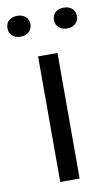

<svg xmlns="http://www.w3.org/2000/svg" viewBox="-110 -747 454 790"><g transform="rotate(-10 117.0 -352.0)"><path d="M76.1 0V-524.7H157.1V0ZM214.4 -617Q193.4 -617 179.9 -629Q166.3 -641 166.3 -660.6Q166.3 -680.9 179.8 -692.5Q193.3 -704.1 214.4 -704.1Q235.4 -704.1 248.9 -692.5Q262.3 -680.9 262.3 -660.6Q262.3 -641 248.8 -629Q235.3 -617 214.4 -617ZM20.1 -617Q-0.9 -617 -14.4 -629Q-28 -641 -28 -660.6Q-28 -680.9 -14.5 -692.5Q-0.9 -704.1 20.1 -704.1Q41.1 -704.1 54.6 -692.5Q68 -680.9 68 -660.6Q68 -641 54.5 -629Q41.1 -617 20.1 -617Z"/></g></svg>

Font: Mona Sans ExtraLight
Style: Regular
Weight: 200
Designer: Deni Anggara
Foundry: GitHub
Version: Version 2.000